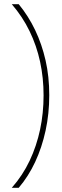

<svg xmlns="http://www.w3.org/2000/svg" viewBox="-20 -734 295 912"><path d="M214 -282Q214 -194 196.5 -113.5Q179 -33 147 35.5Q115 104 69 158H36Q88 99 121 29Q154 -41 170.5 -119Q187 -197 187 -281Q187 -364 170.5 -440.5Q154 -517 120.5 -586Q87 -655 36 -714H69Q115 -658 147 -591Q179 -524 196.5 -447Q214 -370 214 -282Z"/></svg>

Font: Noto Sans Hebrew Thin
Style: Regular
Weight: 250
Designer: Monotype Design Team
Foundry: Monotype Imaging Inc.
Version: Version 2.003